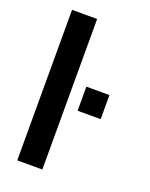

<svg xmlns="http://www.w3.org/2000/svg" viewBox="-141 -825 702 899"><g transform="rotate(20 209.5 -375.0)"><path d="M59 0V-750H184V0ZM245 -315V-435H360V-315Z"/></g></svg>

Font: Mohave Light
Style: Regular
Weight: 300
Designer: Gumpita Rahayu
Foundry: Tokotype
Version: Version 2.003